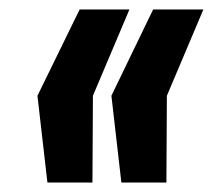

<svg xmlns="http://www.w3.org/2000/svg" viewBox="-20 -530 449 405"><path d="M236 -145 215 -328 303 -510H409L332 -328L331 -145ZM80 -145 59 -328 148 -510H253L176 -328L175 -145Z"/></svg>

Font: Saira ExtraCondensed Black
Style: Italic
Weight: 900
Width: 2
Italic angle: -12°
Designer: Hector Gatti with collaboration of the Omnibus-Type team
Foundry: Omnibus-Type
Version: Version 1.101